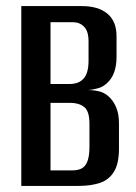

<svg xmlns="http://www.w3.org/2000/svg" viewBox="-20 -611 448 631"><path d="M50 0V-591H249Q303 -591 333 -566Q363 -541 363 -492V-423Q363 -396 355.5 -374.5Q348 -353 333 -339Q320 -326 302.5 -321Q285 -316 270 -315Q288 -315 305 -311Q322 -307 336 -295Q352 -281 361.5 -259Q371 -237 371 -205V-123Q371 -73 354.5 -46.5Q338 -20 308.5 -10Q279 0 238 0ZM146 -51H217Q235 -51 247.5 -57Q260 -63 267 -80Q274 -97 274 -129V-204Q274 -246 256.5 -259.5Q239 -273 211 -273H146ZM146 -335H209Q239 -335 255 -353Q271 -371 271 -412V-475Q271 -508 256.5 -523Q242 -538 220 -538H146Z"/></svg>

Font: Alumni Sans SemiBold
Style: Regular
Weight: 600
Designer: Robert E. Leuschke
Foundry: Robert E. Leuschke
Version: Version 1.018